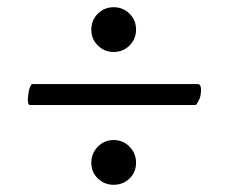

<svg xmlns="http://www.w3.org/2000/svg" viewBox="-20 -503 631 532"><path d="M63 -212Q57 -212 57 -228Q57 -231 59 -246Q61 -261 68 -270H528Q533 -270 535 -265.5Q537 -261 537 -256Q537 -239 533 -229.5Q529 -220 523 -212ZM233 -421Q233 -447 251 -465Q269 -483 295 -483Q321 -483 339 -465Q357 -447 357 -421Q357 -395 339 -377Q321 -359 295 -359Q269 -359 251 -377Q233 -395 233 -421ZM233 -52Q233 -78 251 -96.5Q269 -115 295 -115Q321 -115 339 -96.5Q357 -78 357 -52Q357 -26 339 -8.5Q321 9 295 9Q269 9 251 -8.5Q233 -26 233 -52Z"/></svg>

Font: Vermiglione
Style: Bold
Weight: 700
Version: Version 1.000